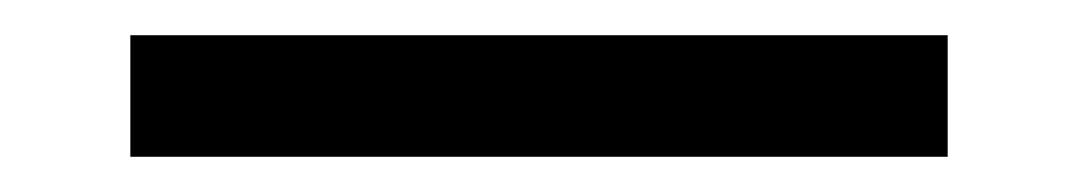

<svg xmlns="http://www.w3.org/2000/svg" viewBox="-20 28 612 109"><path d="M518 48V117H54V48Z"/></svg>

Font: SUIT
Style: Regular
Weight: 400
Designer: Sunn Youn; Korean Glyphs from Source Han Sans (Sandoll Communications; Soo-young Jang, Joo-yeon Kang)
Foundry: Sunn
Version: Version 1.140